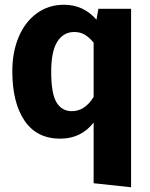

<svg xmlns="http://www.w3.org/2000/svg" viewBox="-20 -568 634 810"><path d="M533 -531V222L375 205V-51Q322 17 234 17Q135 17 83.5 -59Q32 -135 32 -267Q32 -349 59 -412.5Q86 -476 135.5 -512Q185 -548 250 -548Q332 -548 387 -485L395 -531ZM375 -159V-388Q356 -411 337 -422Q318 -433 293 -433Q248 -433 222 -392.5Q196 -352 196 -266Q196 -173 218.5 -136Q241 -99 283 -99Q338 -99 375 -159Z"/></svg>

Font: Fira Sans BGR
Style: Bold
Weight: 700
Designer: bBox Type GmbH & Carrois Corporate GbR & Edenspiekermann AG
Foundry: bBox Type GmbH & Carrois Corporate GbR & Edenspiekermann AG
Version: Version 4.301